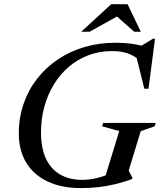

<svg xmlns="http://www.w3.org/2000/svg" viewBox="-20 -904 778 934"><path d="M381 -29Q405.5 -29 432.5 -33.8Q459.5 -38.5 485.5 -47.8Q511.5 -57 532.5 -70.5L485.5 -23L560 -266.5L476.5 -289.5L482 -306H737.5L732 -289.5L664.5 -266L606 -74L624.5 -38.5L623 -33Q581.5 -18 540.2 -8Q499 2 457.5 6.5Q416 11 374 11Q278.5 11 210.8 -21.5Q143 -54 107.2 -113.5Q71.5 -173 71.5 -254.5Q71.5 -331.5 94.8 -399Q118 -466.5 160.5 -521Q203 -575.5 261.2 -614.8Q319.5 -654 390.2 -675Q461 -696 540.5 -696Q568 -696 594 -694Q620 -692 646 -687Q672 -682 697.5 -673L650 -670.5L724 -715.5H734L702.5 -472.5H682L640.5 -639.5L668.5 -603.5Q635 -632.5 602.5 -644Q570 -655.5 525.5 -655.5Q464 -655.5 410.8 -635.5Q357.5 -615.5 315 -579.2Q272.5 -543 242 -493.2Q211.5 -443.5 195.5 -384.2Q179.5 -325 179.5 -259.5Q179.5 -183.5 203.5 -132.2Q227.5 -81 272.8 -55Q318 -29 381 -29ZM375 -749.5 521 -883.5H600.5L665 -749.5H633L539.5 -832H564L415.5 -749.5Z"/></svg>

Font: Newsreader 36pt Medium
Style: Italic
Weight: 500
Italic angle: -17°
Designer: Hugues Gentile
Foundry: Production Type
Version: Version 1.003